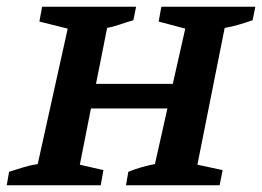

<svg xmlns="http://www.w3.org/2000/svg" viewBox="-29 -550 778 570"><path d="M-9 0 -2 -40Q20 -47 41 -53.5Q62 -60 83 -63L172 -465L88 -486L96 -530H375L367 -490Q343 -483 326 -477Q309 -471 289 -467L256 -301H484L521 -465L442 -486L450 -530H729L721 -490Q698 -482 679 -476.5Q660 -471 638 -467L557 -61L632 -45L623 0H345L352 -40Q372 -48 391 -53.5Q410 -59 431 -63L468 -228H241L208 -61L278 -45L270 0Z"/></svg>

Font: Piazzolla SC SemiBold
Style: Italic
Weight: 600
Italic angle: -11.3°
Designer: Juan Pablo del Peral
Foundry: Huerta Tipografica
Version: Version 1.330